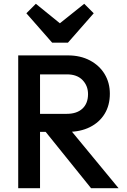

<svg xmlns="http://www.w3.org/2000/svg" viewBox="-20 -992 668 1012"><path d="M155 -297V-392H332Q385 -392 414.5 -419.5Q444 -447 444 -496Q444 -540 415 -570Q386 -600 333 -600H155V-700H338Q404 -700 454 -673.5Q504 -647 531.5 -601.5Q559 -556 559 -498Q559 -437 531.5 -392Q504 -347 454 -322Q404 -297 338 -297ZM76 0V-700H191V0ZM460 0 215 -304 322 -343 605 0ZM424 -972 474 -922 338 -767H255L119 -922L169 -972L333 -839L259 -840Z"/></svg>

Font: Outfit Thin Medium
Style: Regular
Weight: 500
Version: Version 1.100;gftools[0.9.27]